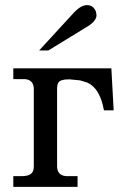

<svg xmlns="http://www.w3.org/2000/svg" viewBox="-20 -730 478 750"><path d="M357 -671Q357 -648 321 -626Q320 -625 316 -623L169 -533H133L268 -680Q296 -710 320 -710Q345 -710 355 -684ZM424 -299H386Q371 -384 322 -407L293 -416L252 -420H249Q215 -420 208 -407Q203 -399 203 -382V-81Q203 -45 238 -42Q239 -42 273 -42H283V0H32V-42H66Q106 -42 111 -68Q112 -74 112 -81V-382Q112 -418 77 -421Q76 -421 42 -421H32V-463H415Z"/></svg>

Font: cwTeXKai
Style: Medium
Weight: 500
Version: Version 1.17